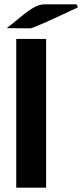

<svg xmlns="http://www.w3.org/2000/svg" viewBox="-20 -867 380 887"><path d="M11 -737Q25 -747 67 -782Q109 -817 135.5 -832Q162 -847 185 -847H273H334Q335 -845 337 -840Q339 -835 340 -833Q135 -736 119 -736Q101 -736 65.5 -736.5Q30 -737 11 -737ZM55 0V-687H193V0Z"/></svg>

Font: Coval
Style: Heavy
Weight: 900
Foundry: Context Ltd
Version: Version 001.000